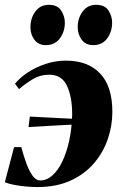

<svg xmlns="http://www.w3.org/2000/svg" viewBox="-28 -766 504 798"><path d="M246.5 -514Q337.5 -514 388.2 -460.5Q439 -407 439 -301Q439 -243 419.8 -187.2Q400.5 -131.5 361.8 -86.5Q323 -41.5 264.2 -15Q205.5 11.5 127 11.5Q106.5 11.5 81 9.2Q55.5 7 31.8 2.5Q8 -2 -8 -8.5L30.5 -154.5H60.5Q69.5 -120.5 81 -88.5Q92.5 -56.5 107 -36.2Q121.5 -16 139 -16Q166.5 -16 190 -37Q213.5 -58 231.2 -95.2Q249 -132.5 259.8 -182Q270.5 -231.5 272 -289.5Q272 -364.5 250 -410Q228 -455.5 177.5 -455.5Q139 -455.5 107.2 -436.2Q75.5 -417 51 -395.5L34.5 -418Q53.5 -442 86.2 -464Q119 -486 160.5 -500Q202 -514 246.5 -514ZM90.5 -238 96 -281.5Q155 -278.5 205.8 -275.8Q256.5 -273 321 -270L320.5 -250.5Q260.5 -247.5 205.5 -244.5Q150.5 -241.5 90.5 -238ZM162.5 -578.5Q131.5 -578.5 115 -600.8Q98.5 -623 98.5 -653Q98.5 -690.5 119 -718.2Q139.5 -746 175 -746Q210.5 -746 226 -722.5Q241.5 -699 241.5 -671.5Q241.5 -635 221 -606.8Q200.5 -578.5 162.5 -578.5ZM359.5 -578.5Q328 -578.5 311.5 -600.8Q295 -623 295 -653Q295 -690.5 315.5 -718.2Q336 -746 371.5 -746Q407.5 -746 422.8 -722.5Q438 -699 438 -671.5Q438 -635 417.8 -606.8Q397.5 -578.5 359.5 -578.5Z"/></svg>

Font: Merriweather 144pt ExtraBold
Style: Italic
Weight: 800
Italic angle: -7.8°
Version: Version 2.101